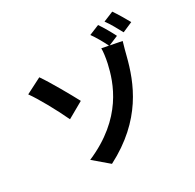

<svg xmlns="http://www.w3.org/2000/svg" viewBox="-195 -1082 1389 1366"><g transform="rotate(-30 500.0 -398.5)"><path d="M207 -722 78 -656C124 -592 197 -461 247 -354L379 -429C342 -499 256 -652 207 -722ZM890 -867 807 -833C834 -797 865 -740 887 -699L970 -735C951 -770 915 -831 890 -867ZM755 -835 672 -801C698 -765 729 -711 749 -669L692 -680C693 -655 687 -608 677 -562C646 -425 568 -178 227 -32L347 70C677 -100 772 -350 821 -543C826 -563 839 -613 850 -649L754 -668L833 -701C815 -738 780 -799 755 -835Z"/></g></svg>

Font: Noto Sans Mono CJK TC
Style: Bold
Weight: 700
Designer: Ryoko NISHIZUKA 西塚涼子 (kana, bopomofo & ideographs); Paul D. Hunt (Latin, Greek & Cyrillic); Sandoll Communications 산돌커뮤니
Foundry: Adobe
Version: Version 2.004;hotconv 1.0.118;makeotfexe 2.5.65603